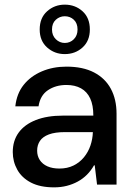

<svg xmlns="http://www.w3.org/2000/svg" viewBox="-20 -795 563 827"><path d="M213 12Q153 12 113.5 -8.5Q74 -29 54.5 -64Q35 -99 35 -140Q35 -189 60.5 -224Q86 -259 134.5 -278Q183 -297 251 -297H382Q382 -342 368.5 -371Q355 -400 329 -414.5Q303 -429 266 -429Q220 -429 186.5 -406.5Q153 -384 146 -337H46Q52 -392 82 -429.5Q112 -467 160 -487.5Q208 -508 266 -508Q337 -508 385 -483Q433 -458 457.5 -412.5Q482 -367 482 -305V0H398L388 -83H385Q372 -60 354.5 -42.5Q337 -25 315 -13Q293 -1 267.5 5.5Q242 12 213 12ZM236 -69Q270 -69 296.5 -82Q323 -95 341.5 -117.5Q360 -140 369.5 -168Q379 -196 380 -226H261Q217 -226 190.5 -216Q164 -206 152 -188Q140 -170 140 -146Q140 -123 151.5 -105.5Q163 -88 184.5 -78.5Q206 -69 236 -69ZM259 -562Q215 -562 183 -590.5Q151 -619 151 -668Q151 -718 183 -746.5Q215 -775 259 -775Q304 -775 335.5 -746.5Q367 -718 367 -668Q367 -619 335.5 -590.5Q304 -562 259 -562ZM259 -610Q282 -610 298 -626Q314 -642 314 -668Q314 -695 298 -710Q282 -725 259 -725Q237 -725 220.5 -710Q204 -695 204 -668Q204 -642 220.5 -626Q237 -610 259 -610Z"/></svg>

Font: DM Sans 9pt 36pt Medium
Style: Regular
Weight: 500
Version: Version 4.004;gftools[0.9.30]